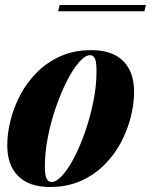

<svg xmlns="http://www.w3.org/2000/svg" viewBox="-20 -732 602 766"><path d="M340 -512Q320 -512 295.5 -484Q271 -456 247 -409Q223 -362 203 -304Q183 -246 171 -185Q159 -124 159 -68Q159 -34 165.5 -20Q172 -6 186 -6Q205 -6 229 -32.5Q253 -59 276.5 -104.5Q300 -150 320 -207.5Q340 -265 352.5 -327Q365 -389 365 -448Q365 -488 358 -500Q351 -512 340 -512ZM9 -153Q9 -200 22 -252Q35 -304 61 -353.5Q87 -403 127.5 -443.5Q168 -484 222 -508Q276 -532 345 -532Q427 -532 471 -489Q515 -446 515 -365Q515 -318 502 -266Q489 -214 463 -164.5Q437 -115 396.5 -74.5Q356 -34 302 -10Q248 14 179 14Q97 14 53 -29Q9 -72 9 -153ZM562 -712 556 -687H212L218 -712Z"/></svg>

Font: Playfair Display ExtraBold
Style: Italic
Weight: 800
Italic angle: -14°
Designer: Claus Eggers Sørensen
Foundry: Claus Eggers Sørensen
Version: Version 1.203